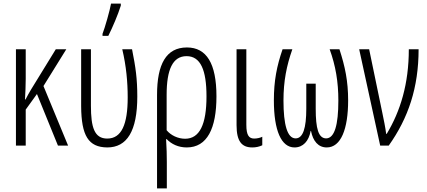

<svg xmlns="http://www.w3.org/2000/svg" viewBox="-20 -804 2359 1060"><path d="M346 -532H288L151 -309C140 -291 131 -274 121 -255H118C120 -292 122 -331 122 -369V-532H68V0H122V-199L184 -285L300 0H356L220 -329Z M546 -606H578C602 -654 631 -722 647 -773V-784H593C587 -748 559 -650 546 -617ZM572 10C681 10 738 -80 738 -271C738 -369 729 -432 709 -532H655C677 -439 685 -351 685 -266C685 -117 651 -39 572 -39C501 -39 482 -101 482 -220V-532H428V-218C429 -55 468 9 572 10Z M1175 -272C1175 -454 1120 -542 1012 -542C897 -542 847 -449 847 -280V236H901V90C901 54 900 13 897 -36H900C927 -8 965 10 1011 10C1124 10 1175 -95 1175 -272ZM1010 -494C1087 -494 1120 -418 1120 -272C1120 -117 1082 -38 1002 -38C962 -38 923 -57 900 -85V-281C900 -419 933 -494 1010 -494Z M1340 -532H1286V-113C1286 -23 1315 10 1373 10C1393 10 1411 6 1428 -2V-49C1419 -44 1400 -39 1384 -39C1355 -39 1340 -56 1340 -115Z M1854 -532H1800C1833 -441 1848 -352 1848 -249C1848 -114 1827 -40 1780 -40C1738 -41 1723 -94 1723 -204V-342H1671V-204C1671 -97 1653 -40 1612 -40C1566 -40 1545 -116 1545 -249C1545 -356 1562 -441 1594 -532H1540C1508 -439 1492 -358 1492 -250C1492 -83 1533 10 1606 10C1653 10 1685 -25 1695 -81H1697C1708 -25 1737 10 1784 10C1862 10 1902 -91 1902 -250C1902 -356 1885 -437 1854 -532Z M1963 -532 2079 0H2126C2234 -152 2291 -320 2291 -532H2237C2237 -342 2191 -191 2115 -65H2112C2108 -98 2098 -147 2091 -180L2018 -532Z"/></svg>

Font: Noto Sans UI Condensed Light
Style: Regular
Weight: 300
Width: 3
Designer: Monotype Design Team
Foundry: Monotype Imaging Inc.
Version: Version 1.901